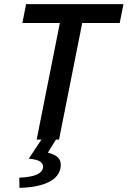

<svg xmlns="http://www.w3.org/2000/svg" viewBox="-20 -674 616 927"><path d="M157 0 269 -563H88L106 -654H576L558 -563H377L265 0ZM74 233 73 184Q132 181 158.5 168.5Q185 156 188 134Q189 117 174.5 106.5Q160 96 119 92L182 -3H252L211 63Q247 72 261.5 88Q276 104 273 131Q267 180 214.5 205.5Q162 231 74 233Z"/></svg>

Font: Source Sans 3 Semibold
Style: Italic
Weight: 600
Italic angle: -11°
Designer: Paul D. Hunt
Foundry: Adobe
Version: Version 3.052;hotconv 1.1.0;makeotfexe 2.6.0